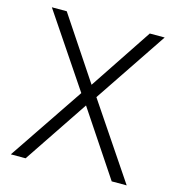

<svg xmlns="http://www.w3.org/2000/svg" viewBox="-106 -803 824 894"><g transform="rotate(15 306.0 -355.5)"><path d="M306.2 -410.2 506.3 -710.9H578.1L342.8 -360.4L585.4 0H513.2L306.2 -310.5L98.1 0H26.9L270 -360.4L34.2 -710.9H106Z"/></g></svg>

Font: Shabnam Thin FD
Style: Thin-FD
Weight: 100
Foundry: DejaVu fonts team - Redesigned by Saber Rastikerdar - Based on Vazir font
Version: Version 5.0.0